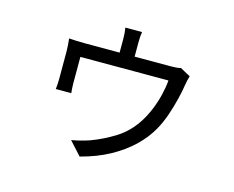

<svg xmlns="http://www.w3.org/2000/svg" viewBox="-97 -763 1195 979"><g transform="rotate(15 500.0 -273.5)"><path d="M538.7 -621.3Q535.9 -603.3 535.2 -588.6Q534.5 -574 534.5 -561.7Q534.5 -552.5 534.5 -529.7Q534.5 -507 534.5 -482.9Q534.5 -458.8 534.5 -444.2H455.2Q455.2 -459.6 455.2 -483.6Q455.2 -507.7 455.2 -530.1Q455.2 -552.5 455.2 -561.7Q455.2 -574 454.3 -588.6Q453.4 -603.3 450.2 -621.3ZM831.4 -466.4Q828.4 -457.7 825.1 -442.2Q821.8 -426.6 819.8 -415.2Q815.7 -385.2 804.9 -341.2Q794.2 -297.2 778.2 -250.6Q762.2 -204 740.2 -165.3Q711 -113.3 662.4 -66.8Q613.7 -20.4 546.9 16Q480.1 52.3 395.3 74.2L331.8 4.3Q347.3 1.5 365 -2.4Q382.6 -6.3 399.2 -11.3Q415.8 -16.4 426.5 -19.9Q492.5 -44.3 553.6 -82.8Q614.7 -121.3 657.5 -188.7Q678.6 -222.5 694.4 -261.7Q710.2 -301 719.9 -341.5Q729.7 -382 732.5 -417.7H267.6Q267.6 -405.7 267.6 -385.3Q267.6 -364.9 267.6 -342.6Q267.6 -320.4 267.6 -302.4Q267.6 -284.3 267.6 -275.3Q267.6 -264.6 268.6 -250.3Q269.6 -236.1 270.6 -227H188.9Q190.3 -237.3 191.3 -252.1Q192.3 -266.9 192.3 -278.8Q192.3 -288.2 192.3 -307.7Q192.3 -327.1 192.3 -350.6Q192.3 -374.1 192.3 -394.1Q192.3 -414 192.3 -424.4Q192.3 -437.6 191 -458.9Q189.8 -480.2 187.8 -493.8Q205.3 -492.4 228.4 -491.5Q251.5 -490.6 272.5 -490.6H721.5Q744.3 -490.6 757.5 -492Q770.7 -493.4 777.8 -495.6Z"/></g></svg>

Font: Noto Sans KR Thin
Style: Regular
Weight: 100
Designer: Ryoko NISHIZUKA 西塚涼子 (kana, bopomofo & ideographs); Paul D. Hunt (Latin, Greek & Cyrillic); Sandoll Communications 산돌커뮤니
Foundry: Adobe
Version: Version 2.004-H2;hotconv 1.0.118;makeotfexe 2.5.65603